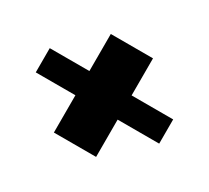

<svg xmlns="http://www.w3.org/2000/svg" viewBox="-99 -576 844 776"><g transform="rotate(30 323.0 -188.0)"><path d="M220 42V-132H35V-245H220V-418H417V-245H611V-132H417V42Z"/></g></svg>

Font: Genos Black
Style: Regular
Weight: 900
Designer: Robert E. Leuschke
Foundry: Robert E. Leuschke
Version: Version 1.010